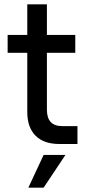

<svg xmlns="http://www.w3.org/2000/svg" viewBox="-20 -660 400 880"><path d="M15 -500H105V-640H195V-500H325V-418H195V-157Q195 -82 265 -82H335V0H252Q181 0 143 -38Q105 -76 105 -147V-418H15ZM180 50H280L180 200H110Z"/></svg>

Font: Retni Sans Medium
Style: Regular
Weight: 500
Designer: Vitaly Kuzmin
Foundry: ParaType Ltd.
Version: Version 1.00;March 2, 2019;FontCreator 11.5.0.2425 64-bit; t